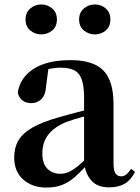

<svg xmlns="http://www.w3.org/2000/svg" viewBox="-20 -820 625 856"><path d="M186.6 16.2Q124.2 16.2 83.8 -19.4Q43.3 -54.9 43.3 -117.6Q43.3 -161.2 62 -193.6Q80.7 -226.1 125.1 -251.5Q169.6 -277 245.4 -297.9Q284.8 -309.4 334.4 -322Q384 -334.6 424 -344.4V-318.9Q384 -308.9 344 -297.6Q303.9 -286.4 277.1 -276.7Q223.3 -254.9 196.1 -220.6Q168.8 -186.4 168.8 -135.9Q168.8 -90.4 191.1 -67.9Q213.3 -45.3 250 -45.3Q266.3 -45.3 284.7 -52.6Q303.1 -59.9 327.4 -79.7Q351.8 -99.4 385.3 -135.5L400.8 -82.4H365.7Q336.6 -50.6 311.2 -28.7Q285.7 -6.8 256.4 4.7Q227 16.2 186.6 16.2ZM466.1 15.2Q414.6 15.2 387.9 -14.2Q361.2 -43.6 354.9 -94V-96.5V-381.4Q354.9 -434.7 344.8 -464.5Q334.7 -494.3 311.6 -506.3Q288.5 -518.3 250 -518.3Q224.4 -518.3 197.3 -512.2Q170.2 -506.1 133.8 -491.2L196.1 -516.3L185.9 -439.2Q183.3 -395.9 164.6 -378Q145.8 -360.2 120.3 -360.2Q71.1 -360.2 59.2 -406.5Q68.9 -473.5 129.4 -512.7Q189.9 -551.9 295.1 -551.9Q395.4 -551.9 440.7 -505.9Q486.1 -459.8 486.1 -356.2V-94.8Q486.1 -60.3 494.8 -47Q503.6 -33.8 519.7 -33.8Q531.3 -33.8 541.3 -40.9Q551.3 -48.1 564.7 -67.2L581.9 -53.4Q564 -17.5 536.2 -1.1Q508.4 15.2 466.1 15.2ZM163.8 -666.6Q136.3 -666.6 115.1 -684.1Q93.9 -701.6 93.9 -733.2Q93.9 -764.2 115.1 -782.2Q136.3 -800.1 163.8 -800.1Q191.5 -800.1 212.7 -782.2Q233.8 -764.2 233.8 -733.2Q233.8 -701.6 212.7 -684.1Q191.5 -666.6 163.8 -666.6ZM403 -666.6Q375.3 -666.6 354 -684.1Q332.7 -701.6 332.7 -733.2Q332.7 -764.2 354 -782.2Q375.3 -800.1 403 -800.1Q431 -800.1 451.6 -782.2Q472.1 -764.2 472.1 -733.2Q472.1 -701.6 451.6 -684.1Q431 -666.6 403 -666.6Z"/></svg>

Font: Noto Serif HK ExtraLight
Style: Regular
Weight: 200
Designer: Ryoko NISHIZUKA 西塚涼子 (kana & ideographs); Frank Grießhammer (Latin, Greek & Cyrillic); Wenlong ZHANG 张文龙 (bopomofo); San
Foundry: Adobe
Version: Version 2.002-H1;hotconv 1.1.0;makeotfexe 2.6.0